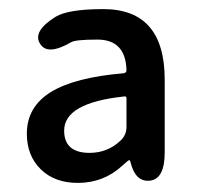

<svg xmlns="http://www.w3.org/2000/svg" viewBox="-20 -830 433 422"><path d="M151 -428Q100 -428 69.5 -458Q39 -488 39 -536Q39 -595 91.5 -627.5Q144 -660 252 -669Q258 -670 258 -676Q256 -743 194 -743Q145 -743 136 -737Q84 -707 68 -734Q51 -761 102 -793Q130 -810 207 -810Q342 -810 342 -655V-495Q342 -437 310 -433Q278 -429 267 -473Q266 -478 264 -478Q262 -478 249 -466Q208 -428 151 -428ZM177 -494Q217 -494 246 -522Q258 -534 258 -551V-614Q258 -619 253 -618Q121 -604 121 -543Q121 -494 177 -494Z"/></svg>

Font: Resource Han Rounded TW Medium
Style: Regular
Weight: 500
Designer: Cyano Hao (round all glyphs); Ryoko NISHIZUKA 西塚涼子 (kana, bopomofo & ideographs); Paul D. Hunt (Latin, Greek & Cyrillic)
Foundry: Cyano Hao
Version: 0.990